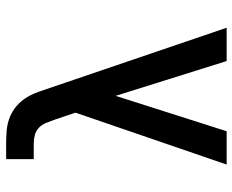

<svg xmlns="http://www.w3.org/2000/svg" viewBox="-88 -688 775 640"><g transform="rotate(-90 300.0 -367.5)"><path d="M72 0 245 -504 221 -575Q216 -589 210.5 -602.5Q205 -616 194.5 -626Q184 -636 170 -639.5Q156 -643 142 -643H90V-735H142Q162 -735 182.5 -733.5Q203 -732 222.5 -725.5Q242 -719 258.5 -707Q275 -695 287.5 -678.5Q300 -662 308 -643Q316 -624 322 -605L528 0H417L301 -370L183 0Z"/></g></svg>

Font: Iosevka Slab Semibold Extended
Style: Regular
Weight: 600
Width: 7
Monospace: yes
Designer: Belleve Invis
Foundry: Belleve Invis
Version: Version 11.1.0; ttfautohint (v1.8.3)